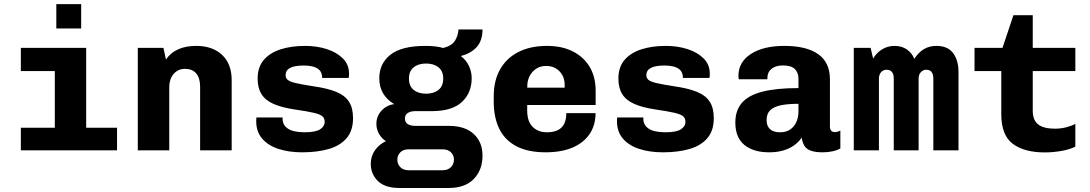

<svg xmlns="http://www.w3.org/2000/svg" viewBox="-20 -750 5440 958"><path d="M253.5 0V-395.5H84V-511H410V0ZM84 0V-112.5H564V0ZM261 -608V-729.5H385V-608Z M667.5 0V-511H795.5L808 -453Q831.5 -487.5 869.5 -504.2Q907.5 -521 959 -521Q1040.5 -521 1088.2 -476Q1136 -431 1136 -350V0H978.5V-317Q978.5 -361.5 958.8 -384Q939 -406.5 903.5 -406.5Q879.5 -406.5 861.8 -394.8Q844 -383 834.2 -362.5Q824.5 -342 824.5 -314.5V0Z M1487.5 10Q1421 10 1369.2 -7Q1317.5 -24 1288 -58.5Q1258.5 -93 1258.5 -144.5Q1258.5 -148.5 1258.5 -153Q1258.5 -157.5 1259.5 -164H1390V-157.5Q1390 -125.5 1417 -107.8Q1444 -90 1500.5 -90Q1553.5 -90 1576.8 -104.5Q1600 -119 1600 -142.5Q1600 -159 1589.5 -169Q1579 -179 1547 -186.8Q1515 -194.5 1449 -204Q1385.5 -213.5 1344.8 -231.5Q1304 -249.5 1284.8 -280.2Q1265.5 -311 1265.5 -358Q1265.5 -415 1296.2 -451Q1327 -487 1380.5 -504Q1434 -521 1502 -521Q1561.5 -521 1611.2 -504.8Q1661 -488.5 1691.2 -458Q1721.5 -427.5 1721.5 -383.5Q1721.5 -379.5 1721.5 -374Q1721.5 -368.5 1719.5 -361H1587.5Q1587.5 -384.5 1576 -398Q1564.5 -411.5 1543.8 -417.2Q1523 -423 1494.5 -423Q1405 -423 1405 -375Q1405 -360.5 1415.5 -351.5Q1426 -342.5 1455.8 -335.5Q1485.5 -328.5 1543.5 -319.5Q1614.5 -309.5 1658 -291.5Q1701.5 -273.5 1721.5 -242.2Q1741.5 -211 1741.5 -160.5Q1741.5 -98.5 1709.8 -61Q1678 -23.5 1621 -6.8Q1564 10 1487.5 10Z M1973.5 188Q1900.5 188 1865.2 153Q1830 118 1830 67.5Q1830 29 1851.2 -0.8Q1872.5 -30.5 1905.5 -45.5Q1883.5 -60 1870.8 -83Q1858 -106 1858 -132Q1858 -169.5 1883 -197.2Q1908 -225 1947 -230.5Q1910.5 -252 1891.5 -284.2Q1872.5 -316.5 1872.5 -360Q1872.5 -432.5 1928 -476.8Q1983.5 -521 2103 -521Q2156.5 -521 2191.5 -510.5Q2234 -521.5 2250 -546.8Q2266 -572 2267.5 -603H2387.5Q2387.5 -548 2359.2 -516Q2331 -484 2280.5 -471V-469.5Q2306 -450 2319.8 -421Q2333.5 -392 2333.5 -360Q2333.5 -286.5 2284.5 -241Q2235.5 -195.5 2135 -195.5H2053Q2028.5 -195.5 2014.5 -186.2Q2000.5 -177 2000.5 -158.5Q2000.5 -140.5 2014 -131.2Q2027.5 -122 2052 -122H2219Q2300 -122 2343.8 -81.5Q2387.5 -41 2387.5 26.5Q2387.5 98 2344 143Q2300.5 188 2218 188ZM2019.5 99.5H2187.5Q2215 99.5 2230 84Q2245 68.5 2245 46.5Q2245 25 2230.2 10Q2215.5 -5 2187.5 -5H2019.5Q1992 -5 1977.2 10.2Q1962.5 25.5 1962.5 47Q1962.5 68 1977.2 83.8Q1992 99.5 2019.5 99.5ZM2106 -282.5Q2144.5 -282.5 2168 -301.5Q2191.5 -320.5 2191.5 -358Q2191.5 -395 2168 -414Q2144.5 -433 2106 -433Q2067.5 -433 2044 -414Q2020.5 -395 2020.5 -358Q2020.5 -320.5 2044 -301.5Q2067.5 -282.5 2106 -282.5Z M2703 10Q2614 10 2556.2 -20.5Q2498.5 -51 2471 -107.8Q2443.5 -164.5 2443.5 -242V-269Q2443.5 -349 2476 -405.2Q2508.5 -461.5 2568 -491.2Q2627.5 -521 2709 -521Q2784 -521 2838.2 -493.5Q2892.5 -466 2922.2 -416.2Q2952 -366.5 2952 -297.5V-226H2610.5V-198.5Q2610.5 -144 2637.8 -117Q2665 -90 2708.5 -90Q2757.5 -90 2781.5 -113.5Q2805.5 -137 2805.5 -185.5H2951.5Q2951.5 -124 2921 -80Q2890.5 -36 2835 -13Q2779.5 10 2703 10ZM2611 -312.5H2797.5V-325.5Q2797.5 -354 2785.8 -375.2Q2774 -396.5 2753.2 -408.8Q2732.5 -421 2705.5 -421Q2676.5 -421 2655.5 -407.2Q2634.5 -393.5 2622.8 -370.8Q2611 -348 2611 -321Z M3287.5 10Q3221 10 3169.2 -7Q3117.5 -24 3088 -58.5Q3058.5 -93 3058.5 -144.5Q3058.5 -148.5 3058.5 -153Q3058.5 -157.5 3059.5 -164H3190V-157.5Q3190 -125.5 3217 -107.8Q3244 -90 3300.5 -90Q3353.5 -90 3376.8 -104.5Q3400 -119 3400 -142.5Q3400 -159 3389.5 -169Q3379 -179 3347 -186.8Q3315 -194.5 3249 -204Q3185.5 -213.5 3144.8 -231.5Q3104 -249.5 3084.8 -280.2Q3065.5 -311 3065.5 -358Q3065.5 -415 3096.2 -451Q3127 -487 3180.5 -504Q3234 -521 3302 -521Q3361.5 -521 3411.2 -504.8Q3461 -488.5 3491.2 -458Q3521.5 -427.5 3521.5 -383.5Q3521.5 -379.5 3521.5 -374Q3521.5 -368.5 3519.5 -361H3387.5Q3387.5 -384.5 3376 -398Q3364.5 -411.5 3343.8 -417.2Q3323 -423 3294.5 -423Q3205 -423 3205 -375Q3205 -360.5 3215.5 -351.5Q3226 -342.5 3255.8 -335.5Q3285.5 -328.5 3343.5 -319.5Q3414.5 -309.5 3458 -291.5Q3501.5 -273.5 3521.5 -242.2Q3541.5 -211 3541.5 -160.5Q3541.5 -98.5 3509.8 -61Q3478 -23.5 3421 -6.8Q3364 10 3287.5 10Z M3817.5 10Q3739 10 3694 -27Q3649 -64 3649 -138.5Q3649 -198.5 3681.5 -236.5Q3714 -274.5 3783.5 -292.5Q3853 -310.5 3964 -310.5V-356.5Q3964 -388.5 3945.5 -406Q3927 -423.5 3887 -423.5Q3850.5 -423.5 3829.8 -406.8Q3809 -390 3809 -361.5V-354.5H3666Q3665.5 -361.5 3665 -364.2Q3664.5 -367 3664.5 -367.2Q3664.5 -367.5 3664.5 -368Q3664.5 -368.5 3664.5 -371.5Q3664.5 -440.5 3726.8 -480.8Q3789 -521 3893.5 -521Q4004.5 -521 4062.8 -479.5Q4121 -438 4121 -355V-119.5Q4121 -105 4127.2 -98Q4133.5 -91 4145 -91Q4160.5 -91 4173 -99V-9.5Q4158.5 -0.5 4134.8 4.8Q4111 10 4085.5 10Q4048 10 4026 2Q4004 -6 3994 -22Q3984 -38 3980 -63Q3964.5 -40.5 3941 -24Q3917.5 -7.5 3886.8 1.2Q3856 10 3817.5 10ZM3872.5 -90Q3902 -90 3922.2 -103.5Q3942.5 -117 3953.2 -140.8Q3964 -164.5 3964 -193.5V-232Q3907 -232 3872 -223.8Q3837 -215.5 3821 -198Q3805 -180.5 3805 -151.5Q3805 -121.5 3821.8 -105.8Q3838.5 -90 3872.5 -90Z M4240 0V-511H4324L4336.5 -458Q4354.5 -488 4382.5 -504.5Q4410.5 -521 4443 -521Q4479.5 -521 4505 -503.2Q4530.5 -485.5 4542 -456.5Q4563.5 -489.5 4590.5 -505.2Q4617.5 -521 4652.5 -521Q4708.5 -521 4735.5 -485.2Q4762.5 -449.5 4762.5 -390.5V0H4637V-357Q4637 -402 4602 -402Q4585.5 -402 4574.5 -389.8Q4563.5 -377.5 4563.5 -357V0H4439.5V-357Q4439.5 -402 4403.5 -402Q4387 -402 4376.2 -389.8Q4365.5 -377.5 4365.5 -357V0Z M5193.5 10.5Q5090.5 10.5 5033.2 -32.5Q4976 -75.5 4976 -180V-395.5H4842.5V-511H4982L5036.5 -674H5133V-511H5345.5V-395.5H5133V-194.5Q5133 -168 5143.8 -148.2Q5154.5 -128.5 5179 -118.2Q5203.5 -108 5245 -108Q5273.5 -108 5300.5 -115Q5327.5 -122 5345.5 -132V-18.5Q5319 -4.5 5276.8 3Q5234.5 10.5 5193.5 10.5Z"/></svg>

Font: Chivo Mono Medium
Style: Regular
Weight: 500
Monospace: yes
Designer: Hector Gatti
Foundry: Omnibus-Type
Version: Version 1.008